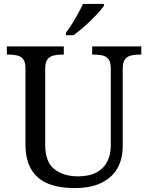

<svg xmlns="http://www.w3.org/2000/svg" viewBox="-20 -951 757 981"><path d="M362 10Q283 10 226.5 -12.5Q170 -35 140 -85Q110 -135 110 -216V-604Q110 -634 98.5 -648.5Q87 -663 68.5 -667.5Q50 -672 28 -672H15V-714H306V-672H293Q271 -672 252 -667Q233 -662 222 -647Q211 -632 211 -600V-210Q211 -123 258 -86.5Q305 -50 378 -50Q436 -50 473 -70Q510 -90 528 -125.5Q546 -161 546 -206V-604Q546 -634 534.5 -648.5Q523 -663 504.5 -667.5Q486 -672 464 -672H451V-714H702V-672H689Q667 -672 648 -667Q629 -662 618 -647Q607 -632 607 -600V-204Q607 -138 579 -90Q551 -42 496.5 -16Q442 10 362 10ZM317 -784Q332 -803 348 -829Q364 -855 379 -882Q394 -909 404 -931H511V-921Q502 -908 484 -888Q466 -868 443.5 -846Q421 -824 398 -804.5Q375 -785 355 -771H317Z"/></svg>

Font: Noto Serif Tamil
Style: Regular
Weight: 400
Designer: Indian Type Foundry, Tom Grace, and the Monotype Design Team
Foundry: Monotype Imaging Inc.
Version: Version 2.003